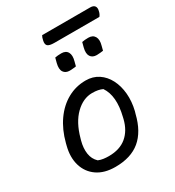

<svg xmlns="http://www.w3.org/2000/svg" viewBox="-216 -1046 1081 1184"><g transform="rotate(-30 324.0 -454.0)"><path d="M361 -543Q412 -543 450.5 -517.5Q489 -492 512 -447.5Q535 -403 540 -346Q545 -289 530 -227L525 -210Q498 -99 432 -44Q366 11 255 11Q177 11 126.5 -24Q76 -59 58 -119Q40 -179 59 -253L63 -269Q85 -354 128.5 -415.5Q172 -477 231.5 -510Q291 -543 361 -543ZM357 -456Q293 -456 238 -402.5Q183 -349 156 -250L152 -236Q139 -188 145 -147Q151 -106 180 -79Q197 -72 215.5 -69.5Q234 -67 253 -67Q331 -67 379 -107Q427 -147 445 -220L448 -233Q481 -367 430 -442Q402 -456 357 -456ZM270 -759Q280 -761 290.5 -762Q301 -763 315 -763Q347 -763 359.5 -740.5Q372 -718 361 -679L353 -648Q343 -647 332 -645.5Q321 -644 308 -644Q278 -644 264.5 -664.5Q251 -685 261 -725ZM462 -759Q472 -761 483 -762Q494 -763 507 -763Q539 -763 552 -740.5Q565 -718 554 -679L546 -648Q536 -647 524.5 -645.5Q513 -644 500 -644Q470 -644 456.5 -664.5Q443 -685 453 -725ZM269 -919H611Q634 -919 643 -906.5Q652 -894 646 -872Q644 -862 640 -854Q636 -846 631 -840H312Q275 -840 263.5 -851Q252 -862 258 -888Q262 -908 269 -919Z"/></g></svg>

Font: Recursive Mn Csl St
Style: Italic
Weight: 400
Italic angle: -15°
Monospace: yes
Version: Version 1.079;hotconv 1.0.112;makeotfexe 2.5.65598; ttfautoh